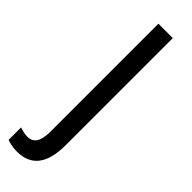

<svg xmlns="http://www.w3.org/2000/svg" viewBox="-292 -540 783 783"><g transform="rotate(45 99.5 -148.5)"><path d="M32 240Q15 240 -0.5 237Q-16 234 -26 230V158Q-15 162 -4 164.5Q7 167 19 167Q45 167 58 147.5Q71 128 71 84V-537H154V81Q154 240 32 240Z"/></g></svg>

Font: Noto Sans Myanmar Condensed
Style: Regular
Weight: 400
Width: 3
Designer: Monotype Design Team
Foundry: Monotype Imaging Inc.
Version: Version 2.107; ttfautohint (v1.8.4.7-5d5b)